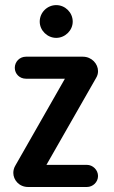

<svg xmlns="http://www.w3.org/2000/svg" viewBox="-20 -747 457 767"><path d="M39.1 -476.1C39.1 -451.7 58.6 -432.6 83.5 -432.6H239.3L41.5 -85.9C35.6 -76.2 33.2 -65.9 33.2 -56.2C33.2 -28.8 55.7 0 92.3 0H327.1C351.1 0 371.6 -19.5 371.6 -43.9C371.6 -67.9 351.1 -88.4 327.1 -88.4H165.5L363.3 -434.6C369.1 -444.3 371.6 -452.6 371.6 -462.9C371.6 -491.7 346.7 -520.5 311 -520.5H83.5C58.6 -520.5 39.1 -500.5 39.1 -476.1ZM138.7 -660.6C138.7 -625.5 168.9 -595.7 204.6 -595.7C240.2 -595.7 270.5 -625.5 270.5 -660.6C270.5 -697.3 240.2 -726.6 204.6 -726.6C168.9 -726.6 138.7 -697.3 138.7 -660.6Z"/></svg>

Font: Supermercado One
Style: Regular
Weight: 400
Designer: James Grieshaber
Foundry: James Grieshaber
Version: Version 1.002